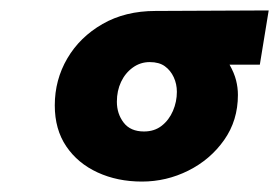

<svg xmlns="http://www.w3.org/2000/svg" viewBox="-20 -726 535 368"><path d="M252 -378Q205 -378 167 -395.5Q129 -413 107 -445.5Q85 -478 85 -524Q85 -573 109 -614Q133 -655 176.5 -680Q220 -705 278 -705L495 -706L478 -602H420Q429 -586 432.5 -572Q436 -558 436 -544Q436 -495 409.5 -457.5Q383 -420 341 -399Q299 -378 252 -378ZM256 -474Q276 -474 290 -485Q304 -496 311.5 -513.5Q319 -531 319 -550Q319 -565 313 -578Q307 -591 296 -599Q285 -607 267 -607Q249 -607 234.5 -596.5Q220 -586 212 -569Q204 -552 204 -531Q204 -508 217 -491Q230 -474 256 -474Z"/></svg>

Font: MuseoModerno Thin Black
Style: Italic
Weight: 900
Italic angle: -9°
Version: Version 1.003